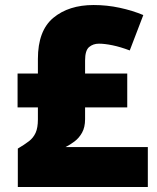

<svg xmlns="http://www.w3.org/2000/svg" viewBox="-20 -745 626 765"><path d="M353 -725Q406 -725 457 -714Q508 -703 551 -685L497 -544Q460 -558 428.5 -564.5Q397 -571 374 -571Q351 -571 335 -557.5Q319 -544 319 -504V-452H487V-317H319V-270Q319 -238 307 -216.5Q295 -195 277 -181.5Q259 -168 241 -159H569V0H51V-153Q78 -169 95.5 -182.5Q113 -196 122 -216Q131 -236 131 -269V-317H50V-452H131V-510Q131 -623 192.5 -674Q254 -725 353 -725Z"/></svg>

Font: Noto Sans Meetei Mayek Black
Style: Regular
Weight: 900
Designer: Monotype Design Team and Neelakash Kshetrimayum
Foundry: Monotype Imaging Inc.
Version: Version 2.002; ttfautohint (v1.8.4.7-5d5b)